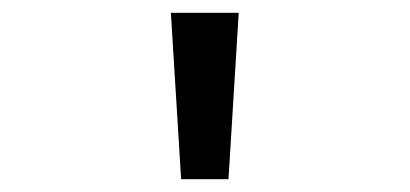

<svg xmlns="http://www.w3.org/2000/svg" viewBox="-20 -759 640 300"><path d="M263 -479 247 -739H353L337 -479Z"/></svg>

Font: Fira Mono
Style: Regular
Weight: 400
Designer: Carrois Corporate & Edenspiekermann AG
Foundry: Carrois Corporate GbR & Edenspiekermann AG
Version: Version 3.206;PS 003.206;hotconv 1.0.70;makeotf.lib2.5.58329